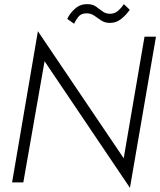

<svg xmlns="http://www.w3.org/2000/svg" viewBox="-20 -876 769 922"><path d="M674 -700 574 -116 162 -726 38 0H92L194 -582L604 26L729 -700ZM303 -785 336 -762Q342 -777 355.5 -794.5Q369 -812 396 -812Q417 -812 433 -800.5Q449 -789 465.5 -778Q482 -767 505 -766Q537 -765 562 -785Q587 -805 603 -829L575 -856Q562 -837 547 -824Q532 -811 512 -810Q489 -809 473.5 -820.5Q458 -832 441.5 -844Q425 -856 400 -856Q366 -857 340.5 -834.5Q315 -812 303 -785Z"/></svg>

Font: Jost* 300 Light Italic
Style: Italic
Weight: 300
Italic angle: -10°
Version: Version 3.200; ttfautohint (v0.97) -l 8 -r 50 -G 200 -x 14 -